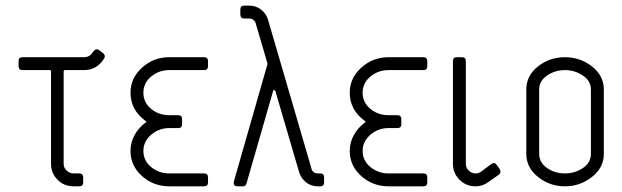

<svg xmlns="http://www.w3.org/2000/svg" viewBox="-20 -656 2191 676"><path d="M204.1 -79.1Q204.1 -65.4 214.6 -55.4Q225.1 -45.4 238.8 -45.4H258.8Q272.9 -45.4 272.9 -31.7V-13.7Q272.9 0 258.8 0H238.8Q205.6 0 182.6 -23.2Q159.7 -46.4 159.7 -79.1V-404.8Q159.7 -409.2 154.3 -409.2H59.1Q45.4 -409.2 45.4 -423.8V-440.9Q45.4 -454.6 59.1 -454.6H275.9Q279.3 -454.6 282.5 -455.3Q285.6 -456.1 288.1 -456.5Q290.5 -457 293.2 -459Q295.9 -460.9 297.1 -461.4Q298.3 -461.9 300.8 -464.8Q303.2 -467.8 303.7 -468.3Q304.2 -468.8 306.6 -472.2L309.6 -475.6Q315.4 -482.4 320.8 -482.4Q325.7 -482.4 329.6 -479L343.8 -468.3Q349.1 -462.9 349.1 -457.5Q349.1 -452.1 340.3 -440.9Q315.4 -409.2 275.9 -409.2H209.5Q204.1 -409.2 204.1 -404.8Z M484.9 -329.6Q484.9 -295.4 511.7 -272.9Q538.6 -250.5 575.7 -250.5H607.4Q621.1 -250.5 621.1 -235.8V-218.8Q621.1 -205.1 607.4 -205.1H575.7Q539.6 -205.1 512.2 -181.6Q484.9 -158.2 484.9 -124.5Q484.9 -90.3 512.2 -67.9Q539.6 -45.4 575.7 -45.4H698.2Q712.4 -45.4 712.4 -31.7V-13.7Q712.4 0 698.2 0H575.7Q520.5 0 480 -36.1Q439.5 -72.3 439.5 -124.5Q439.5 -154.3 453.6 -180.2Q467.8 -206.1 492.2 -224.1Q493.7 -225.1 494.4 -225.8Q495.1 -226.6 495.1 -227.3Q495.1 -228 494.4 -228.8Q493.7 -229.5 492.2 -230.5Q439.5 -269 439.5 -329.6Q439.5 -381.3 480.2 -418Q521 -454.6 575.7 -454.6H698.2Q712.4 -454.6 712.4 -440.9V-422.9Q712.4 -409.2 698.2 -409.2H575.7Q539.6 -409.2 512.2 -386.5Q484.9 -363.8 484.9 -329.6Z M921.4 -429.2V-433.6L879.9 -575.2Q877.9 -581.5 871.8 -586.2Q865.7 -590.8 857.9 -590.8H839.8Q826.2 -590.8 826.2 -605.5V-622.6Q826.2 -636.2 839.8 -636.2H857.9Q881.3 -636.2 899.2 -622.3Q917 -608.4 923.3 -587.9L1076.7 -62.5Q1077.6 -55.2 1084 -50.3Q1090.3 -45.4 1098.6 -45.4H1107.4Q1121.1 -45.4 1121.1 -31.7V-13.7Q1121.1 0 1107.4 0H1098.6Q1074.7 0 1057.1 -14.4Q1039.6 -28.8 1033.2 -49.8L949.7 -335Q948.2 -338.9 945.3 -338.9Q942.4 -338.9 941.4 -335L848.1 -10.7Q845.7 0 835.4 0H817.4Q802.7 0 802.7 -11.7Q802.7 -13.2 803.7 -18.1Z M1256.8 -329.6Q1256.8 -295.4 1283.7 -272.9Q1310.5 -250.5 1347.7 -250.5H1379.4Q1393.1 -250.5 1393.1 -235.8V-218.8Q1393.1 -205.1 1379.4 -205.1H1347.7Q1311.5 -205.1 1284.2 -181.6Q1256.8 -158.2 1256.8 -124.5Q1256.8 -90.3 1284.2 -67.9Q1311.5 -45.4 1347.7 -45.4H1470.2Q1484.4 -45.4 1484.4 -31.7V-13.7Q1484.4 0 1470.2 0H1347.7Q1292.5 0 1252 -36.1Q1211.4 -72.3 1211.4 -124.5Q1211.4 -154.3 1225.6 -180.2Q1239.7 -206.1 1264.2 -224.1Q1265.6 -225.1 1266.4 -225.8Q1267.1 -226.6 1267.1 -227.3Q1267.1 -228 1266.4 -228.8Q1265.6 -229.5 1264.2 -230.5Q1211.4 -269 1211.4 -329.6Q1211.4 -381.3 1252.2 -418Q1293 -454.6 1347.7 -454.6H1470.2Q1484.4 -454.6 1484.4 -440.9V-422.9Q1484.4 -409.2 1470.2 -409.2H1347.7Q1311.5 -409.2 1284.2 -386.5Q1256.8 -363.8 1256.8 -329.6Z M1653.8 0Q1621.1 0 1597.9 -23.2Q1574.7 -46.4 1574.7 -79.1V-440.9Q1574.7 -454.6 1588.4 -454.6H1606.4Q1620.1 -454.6 1620.1 -440.9V-79.1Q1620.1 -65.4 1630.4 -55.4Q1640.6 -45.4 1653.8 -45.4Q1665 -45.4 1674.3 -51.8L1709 -78.1Q1721.2 -86.9 1729 -75.2L1738.8 -61.5Q1742.2 -56.6 1742.2 -51.8Q1742.2 -45.4 1736.3 -41L1702.6 -17.1Q1680.2 0 1653.8 0Z M1969.2 -454.6Q2022.9 -454.6 2064.5 -421.9Q2106 -389.2 2106 -341.3V-114.3Q2106 -65.9 2064.2 -33Q2022.5 0 1969.2 0Q1915.5 0 1874.3 -33Q1833 -65.9 1833 -114.3V-341.3Q1833 -389.6 1874 -422.1Q1915 -454.6 1969.2 -454.6ZM1969.2 -45.4Q2004.4 -45.4 2032.5 -64.5Q2060.5 -83.5 2060.5 -114.3V-341.3Q2060.5 -371.1 2032.2 -390.1Q2003.9 -409.2 1969.2 -409.2Q1934.1 -409.2 1906.2 -390.1Q1878.4 -371.1 1878.4 -341.3V-114.3Q1878.4 -83.5 1906 -64.5Q1933.6 -45.4 1969.2 -45.4Z"/></svg>

Font: GOSTRUS
Style: type A
Weight: 200
Designer: Юрий и Татьяна Кривогуз
Version: Version 01.0